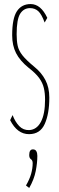

<svg xmlns="http://www.w3.org/2000/svg" viewBox="-20 -651 290 946"><path d="M123 10Q65 10 30 -59L42 -84Q55 -50 75 -29.5Q95 -9 124 -10Q161 -12 181.5 -50.5Q202 -89 202 -160Q202 -192 196 -217.5Q190 -243 173 -266.5Q156 -290 121 -317Q78 -352 59 -389.5Q40 -427 40 -477Q40 -561 63.5 -596Q87 -631 131 -631Q181 -631 213 -563L200 -540Q185 -581 168.5 -596Q152 -611 128 -611Q97 -611 79.5 -583.5Q62 -556 62 -482Q62 -450 67 -426Q72 -402 90.5 -378.5Q109 -355 149 -322Q184 -294 203.5 -257Q223 -220 223 -170Q223 -91 200.5 -40.5Q178 10 123 10ZM124 275 108 263Q126 232 133.5 205Q141 178 141 153Q141 139 132.5 133.5Q124 128 124 113Q124 85 142 85Q154 85 159 94Q164 103 164 117Q164 151 156 192Q148 233 124 275Z"/></svg>

Font: Inconsolata UltraCondensed ExtraLight
Style: Regular
Weight: 200
Width: 1
Monospace: yes
Designer: Raph Levien, Cyreal, Brenton Simpson
Foundry: Raph Levien, Cyreal, Google
Version: Version 3.100; ttfautohint (v1.8.4.7-5d5b)